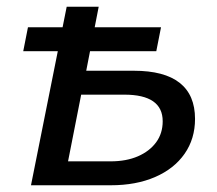

<svg xmlns="http://www.w3.org/2000/svg" viewBox="-20 -550 643 570"><path d="M49 -398 63 -469H458L444 -398ZM377 -340Q468 -340 513.5 -304Q559 -268 559 -197Q559 -138 528 -93.5Q497 -49 440.5 -24.5Q384 0 309 0H72L178 -530H273L236 -340ZM308 -71Q355 -71 389.5 -86Q424 -101 443.5 -127.5Q463 -154 463 -190Q463 -269 349 -269H221L182 -71Z"/></svg>

Font: MOST Montserrat Medium
Style: Italic
Weight: 500
Italic angle: -11.3°
Designer: Julieta Ulanovsky
Foundry: Julieta Ulanovsky
Version: Version 8.000;March 11, 2024;FontCreator 15.0.0.2926 64-bit